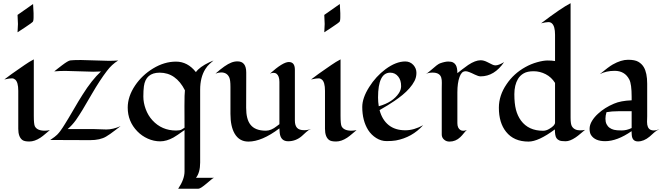

<svg xmlns="http://www.w3.org/2000/svg" viewBox="-20 -853 4050 1170"><path d="M181.6 -828.6 184.6 -772.9V-747.6Q184.6 -724.1 178.7 -719Q172.9 -713.9 166 -709Q138.7 -689.5 86.9 -656.2Q89.4 -705.1 89.4 -706.8Q89.4 -708.5 86.9 -762.2ZM283.7 -60.1Q269 -48.3 255.1 -36.1Q241.2 -23.9 226.1 -13.7Q190.9 9.3 158.7 9.3Q128.4 9.3 116.2 0Q91.3 -18.6 91.3 -68.4V-299.8Q91.3 -352.5 72.3 -368.2Q63.5 -375.5 53.2 -375.5Q43 -375.5 35.9 -374.3Q28.8 -373 21.5 -371.6Q14.2 -370.1 6.3 -368.7Q30.8 -387.7 52 -402.8Q73.2 -418 88.4 -428.2Q103.5 -438.5 130.4 -457.3Q157.2 -476.1 186 -491.2V-146.5Q186 -96.7 192.4 -83.5Q206.1 -56.6 252.9 -56.6Q265.6 -56.6 283.7 -60.1Z M553.2 -66.4 627.9 -64Q668.9 -64 714.8 -84.5Q696.8 -70.8 681.6 -59.1Q648.9 -33.7 627 -21Q590.3 1 529.3 1Q468.3 1 407.7 0.5Q347.2 0 286.1 0Q317.4 -21 328.1 -32Q338.9 -43 346.4 -53.2Q354 -63.5 361.6 -75Q369.1 -86.4 376 -97.7Q382.8 -108.9 397.2 -132.3Q411.6 -155.8 434.6 -195.8Q457.5 -235.8 482.4 -274.9Q539.6 -366.2 595.2 -417.5Q571.8 -416 547.9 -416L377.4 -420.9Q344.2 -420.9 310.5 -418Q316.9 -422.9 330.1 -433.6Q343.3 -444.3 357.9 -455.1Q394.5 -482.9 408.2 -484.9Q425.3 -487.3 472.7 -487.3L642.6 -482.4Q671.9 -482.4 700.2 -484.4Q660.6 -460 630.9 -419.9Q588.4 -364.3 540.5 -281.7Q492.7 -199.2 482.9 -183.6Q473.1 -168 463.1 -152.1Q453.1 -136.2 442.4 -121.1Q418.9 -88.9 392.1 -66.4Z M1199.7 137.2Q1199.7 198.2 1174.3 230.5H1284.7Q1279.3 231 1267.1 241.5Q1254.9 252 1240.2 264.2Q1201.7 296.9 1189.5 296.9H1065.9Q1104.5 239.7 1104.5 191.4V-60.5Q1055.7 -25.4 1037.1 -15.1Q994.6 8.3 956.1 8.3Q917.5 8.3 880.9 -8.1Q844.2 -24.4 816.9 -52.7Q758.3 -112.8 758.3 -197.3Q758.3 -265.1 803.2 -332Q845.7 -395 913.1 -436Q981.4 -477.5 1052.5 -477.5Q1123.5 -477.5 1173.8 -413.6Q1196.3 -445.3 1255.9 -473.6Q1270.5 -480.5 1281.2 -484.4Q1271.5 -476.1 1257.6 -463.9Q1243.7 -451.7 1231 -431.6Q1199.7 -381.3 1199.7 -306.2ZM1104.5 -74.7Q1104 -129.4 1104 -206.5Q1104 -283.7 1106.9 -302.7Q1052.2 -410.2 953.1 -410.2Q868.2 -410.2 856.9 -327.1Q853.5 -301.8 853.5 -264.4Q853.5 -227.1 867.9 -188Q882.3 -148.9 908.7 -120.1Q965.8 -57.6 1053.2 -57.6Q1077.1 -57.6 1086.7 -63.7Q1096.2 -69.8 1104.5 -74.7Z M1625 -404.3Q1703.6 -475.1 1740.2 -475.1Q1776.9 -475.1 1776.9 -428.2V-118.2Q1776.9 -88.9 1790 -74.2Q1803.2 -59.6 1834 -59.6Q1855.5 -59.6 1876 -67.4Q1859.9 -61.5 1846.9 -49.1Q1834 -36.6 1819.3 -23.9Q1782.7 7.8 1735.8 7.8Q1690.9 7.8 1684.6 -42Q1683.1 -56.2 1682.6 -70.8Q1576.2 9.8 1493.7 9.8Q1438 9.8 1409.7 -39.1Q1384.3 -83 1384.3 -159.2V-323.7Q1384.3 -366.2 1377 -381.3Q1363.3 -411.6 1327.6 -411.6Q1310.5 -411.6 1293 -404.3Q1352.5 -457.5 1389.6 -471.7Q1407.7 -479 1427.2 -479Q1480.5 -479 1480.5 -411.1Q1480.5 -411.1 1480.5 -378.4Q1480.5 -378.4 1480 -196.3Q1480 -126.5 1505.9 -93.8Q1534.2 -56.6 1600.1 -56.6Q1632.3 -56.6 1667 -84.5Q1675.8 -91.3 1682.6 -96.2V-354Q1682.6 -390.1 1665 -403.8Q1657.7 -409.2 1647 -409.2Q1636.2 -409.2 1625 -404.3Z M2050.8 -828.6 2053.7 -772.9V-747.6Q2053.7 -724.1 2047.9 -719Q2042 -713.9 2035.2 -709Q2007.8 -689.5 1956.1 -656.2Q1958.5 -705.1 1958.5 -706.8Q1958.5 -708.5 1956.1 -762.2ZM2152.8 -60.1Q2138.2 -48.3 2124.3 -36.1Q2110.4 -23.9 2095.2 -13.7Q2060.1 9.3 2027.8 9.3Q1997.6 9.3 1985.4 0Q1960.4 -18.6 1960.4 -68.4V-299.8Q1960.4 -352.5 1941.4 -368.2Q1932.6 -375.5 1922.4 -375.5Q1912.1 -375.5 1905 -374.3Q1897.9 -373 1890.6 -371.6Q1883.3 -370.1 1875.5 -368.7Q1899.9 -387.7 1921.1 -402.8Q1942.4 -418 1957.5 -428.2Q1972.7 -438.5 1999.5 -457.3Q2026.4 -476.1 2055.2 -491.2V-146.5Q2055.2 -96.7 2061.5 -83.5Q2075.2 -56.6 2122.1 -56.6Q2134.8 -56.6 2152.8 -60.1Z M2558.6 -90.3Q2491.7 -15.6 2392.6 2.9Q2369.6 6.8 2335.9 6.8Q2302.2 6.8 2272.5 -12Q2242.7 -30.8 2223.6 -60.5Q2187.5 -118.2 2187.5 -201.2Q2187.5 -255.9 2229.5 -322.3Q2270.5 -387.7 2329.6 -431.6Q2393.1 -478.5 2449.7 -478.5Q2479 -478.5 2499 -457Q2517.6 -436 2517.6 -409.2Q2517.6 -382.3 2505.9 -359.6Q2494.1 -336.9 2475.3 -315.4Q2456.5 -293.9 2432.4 -274.2Q2408.2 -254.4 2382.8 -237.3Q2347.2 -212.9 2293 -182.1Q2308.6 -123 2348.1 -91.1Q2387.7 -59.1 2450.2 -59.1Q2502.9 -59.1 2558.6 -90.3ZM2411.1 -286.1Q2424.3 -307.1 2424.3 -327.1Q2424.3 -347.2 2419.9 -361.1Q2415.5 -375 2407.2 -385.7Q2388.2 -410.2 2357.9 -410.2Q2283.7 -410.2 2283.7 -258.8Q2283.7 -231.9 2288.1 -205.6Q2374 -229.5 2411.1 -286.1Z M3051.8 -474.6Q2992.7 -387.7 2908.7 -387.7Q2895 -387.7 2873.5 -398.4Q2832.5 -418.9 2818.1 -418.9Q2803.7 -418.9 2794.9 -409.7Q2786.1 -400.4 2780.3 -383.8Q2767.1 -347.7 2767.1 -290V-103Q2767.1 -71.8 2786.1 -60.5Q2793 -56.2 2803.2 -56.2Q2813.5 -56.2 2824.7 -61Q2814.9 -52.2 2805.7 -40.3Q2796.4 -28.3 2784.7 -17.1Q2756.8 9.8 2718.8 9.8Q2699.2 9.8 2685.5 -2.7Q2671.9 -15.1 2671.9 -33.2V-314.5Q2671.9 -331.5 2672.4 -348.6Q2672.9 -365.7 2668.9 -379.9Q2659.7 -410.6 2615.7 -410.6Q2594.7 -410.6 2573.7 -402.8Q2586.4 -407.2 2606.4 -425.8Q2645.5 -460.9 2660.6 -466.8Q2691.9 -478 2711.2 -478Q2730.5 -478 2741 -472.4Q2751.5 -466.8 2757.3 -457Q2767.1 -440.9 2767.1 -407.2Q2781.2 -418 2798.1 -431.4Q2814.9 -444.8 2833 -457Q2876.5 -485.8 2908.7 -485.8Q2927.7 -485.8 2948.7 -475.1Q2969.7 -464.4 2980 -459.5Q2990.2 -454.6 2999 -454.6Q3018.6 -454.6 3051.8 -474.6Z M3362.3 -481V-641.1Q3362.3 -693.4 3343.3 -710.4Q3334.5 -718.3 3321.8 -718.3Q3306.6 -718.3 3277.3 -710.9Q3399.9 -804.2 3457 -833.5V-135.3Q3457 -95.7 3465.3 -83Q3480 -58.6 3516.1 -58.6Q3530.8 -58.6 3544.9 -61.5Q3530.8 -50.3 3516.8 -38.1Q3502.9 -25.9 3487.8 -15.6Q3453.1 7.8 3426.8 7.8Q3400.4 7.8 3388.9 2.9Q3377.4 -2 3371.1 -11.2Q3361.3 -25.4 3361.3 -64.5Q3261.2 9.8 3200.7 9.8Q3111.3 9.8 3064 -49.8Q3020 -104.5 3020 -196.3Q3020 -271.5 3066.9 -339.8Q3110.4 -404.8 3181.6 -444.3Q3215.8 -463.4 3253.4 -473.9Q3291 -484.4 3316.9 -484.4Q3342.8 -484.4 3362.3 -481ZM3362.3 -347.7Q3340.3 -382.8 3305.2 -400.9Q3270 -418.9 3231.9 -418.9Q3193.8 -418.9 3171.4 -406Q3148.9 -393.1 3136.2 -371.6Q3114.3 -334.5 3114.3 -278.6Q3114.3 -222.7 3124 -184.8Q3133.8 -147 3154.8 -118.2Q3200.7 -56.2 3289.1 -56.2Q3308.1 -56.2 3326.7 -67.4Q3362.3 -87.9 3362.3 -106Z M3923.8 -144.5 3922.9 -110.4Q3922.9 -72.3 3944.3 -62Q3952.6 -58.1 3963.4 -58.1Q3980.5 -58.1 3998.5 -65.9Q3980 -58.1 3966.3 -45.4Q3952.6 -32.7 3938.5 -20.5Q3903.3 8.8 3867.7 8.8Q3832 8.8 3829.6 -32.2Q3828.6 -43 3828.6 -53.7Q3740.7 7.3 3667.5 7.3Q3605.5 7.3 3581.5 -30.3Q3572.8 -43.9 3572.8 -67.9Q3572.8 -91.8 3587.4 -116Q3602.1 -140.1 3624.5 -160.2Q3664.6 -197.3 3721.2 -221.2Q3763.2 -239.3 3829.1 -241.7V-263.2Q3829.1 -340.8 3814.9 -368.2Q3800.8 -395.5 3778.3 -408.4Q3755.9 -421.4 3725.6 -421.4Q3674.3 -421.4 3635.3 -401.4Q3689 -445.8 3713.9 -460Q3765.1 -488.8 3806.9 -488.8Q3848.6 -488.8 3869.6 -476.6Q3890.6 -464.4 3902.8 -444.3Q3923.8 -409.2 3923.8 -343.3ZM3829.1 -72.8V-175.3H3750Q3707.5 -175.3 3675.8 -169.4Q3669.4 -148.4 3669.4 -129.4Q3669.4 -110.4 3676 -96.7Q3682.6 -83 3694.3 -74.5Q3706.1 -65.9 3721.7 -62Q3737.3 -58.1 3768.1 -58.1Q3798.8 -58.1 3829.1 -72.8Z"/></svg>

Font: Fondamento
Style: Regular
Weight: 400
Version: Version 1.000